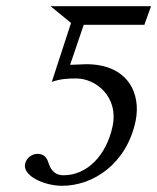

<svg xmlns="http://www.w3.org/2000/svg" viewBox="-20 -587 507 619"><path d="M343 -180C323 -86 261 -22 185 -22C153 -22 142 -44 136 -63C131 -79 121 -91 101 -91C83 -91 65 -78 61 -59C52 -20 123 12 180 12C282 12 388 -60 417 -196C436 -286 392 -380 258 -380L206 -378L250 -507H446V-509L467 -567H143L209 -513L147 -323C176 -333 198 -334 226 -334C290 -334 363 -274 343 -180Z"/></svg>

Font: Libertinus Sans
Style: Italic
Weight: 400
Italic angle: -12°
Designer: Philipp H. Poll, Khaled Hosny
Foundry: Caleb Maclennan
Version: Version 7.050;RELEASE